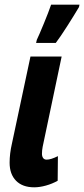

<svg xmlns="http://www.w3.org/2000/svg" viewBox="-20 -789 359 819"><path d="M21 -95Q21 -134 31 -177L110 -548H243L162 -163Q159 -148 159 -133Q159 -122 164 -115Q169 -108 179 -108Q197 -108 227 -123L226 -18Q203 -5 176 2.5Q149 10 126 10Q76 10 48.5 -18Q21 -46 21 -95ZM137 -619Q147 -640 167 -688.5Q187 -737 198 -769H319L317 -759Q297 -725 267 -678Q237 -631 218 -606H134Z"/></svg>

Font: Noto Sans Display Ex Bold Cond
Style: Italic
Weight: 800
Width: 3
Italic angle: -12°
Designer: Monotype Design team
Foundry: Monotype Imaging Inc.
Version: Version 1.000